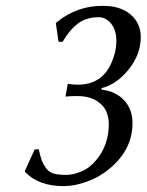

<svg xmlns="http://www.w3.org/2000/svg" viewBox="-20 -630 504 660"><path d="M208 -28.8Q230.5 -28.8 259.3 -40.5Q288.1 -52.2 311 -80.1Q353.5 -130.9 354 -201.7Q354 -244.1 331.1 -268.1Q300.3 -300.3 245.1 -299.8Q217.3 -299.8 205.1 -297.9L212.9 -341.8Q231.9 -338.9 247.1 -338.9Q328.1 -338.9 360.8 -409.2Q379.9 -449.7 379.9 -489.7Q379.9 -526.4 362.1 -548.6Q344.2 -570.8 318.8 -570.8Q277.8 -570.8 249 -549.8Q220.2 -528.8 194.8 -485.8L181.2 -486.8L171.9 -550.8L175.8 -554.2Q244.6 -610.4 334 -609.9Q394.5 -609.9 429.2 -579.8Q463.9 -549.8 463.9 -502.9Q463.9 -442.4 421.4 -390.1Q379.9 -339.4 329.1 -327.1V-321.8Q376.5 -316.9 406 -285.9Q435.5 -254.9 435.5 -207Q435.5 -116.2 357.9 -51.3Q322.8 -21.5 279.5 -5.9Q236.3 9.8 199.2 9.8Q113.3 9.8 66.9 -38.1L64.9 -41L99.1 -116.2L112.8 -117.2Q119.6 -89.4 123.8 -78.1Q127.9 -66.9 137.9 -52.5Q147.9 -38.1 164.6 -33.4Q181.2 -28.8 208 -28.8Z"/></svg>

Font: Linux Biolinum
Style: Italic
Weight: 400
Italic angle: -12°
Designer: Philipp H. Poll
Foundry: Philipp H. Poll
Version: Version 1.1.3 ; ttfautohint (v0.9)